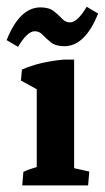

<svg xmlns="http://www.w3.org/2000/svg" viewBox="-44 -562 317 582"><path d="M23.4 0 26.9 -41Q43 -48.8 67.4 -55.7V-291.5L19.5 -317.9L22.5 -351.1Q76.7 -375 149.4 -381.3H180.7V-52.2L226.6 -42L223.1 0ZM10.7 -419.9 -23.9 -440.4Q15.6 -539.6 78.6 -539.6Q104.5 -539.6 118.9 -528.3Q133.3 -517.1 143.8 -505.6Q154.3 -494.1 168 -494.1Q190.9 -494.1 218.8 -541.5L253.4 -521Q213.9 -421.9 150.9 -421.9Q125.5 -421.9 110.8 -433.3Q96.2 -444.8 85.7 -456.1Q75.2 -467.3 61.5 -467.3Q38.6 -467.3 10.7 -419.9Z"/></svg>

Font: Markazi Text
Style: Bold
Weight: 700
Designer: Borna Izadpanah (Arabic designer), Fiona Ross (Arabic design director) and Florian Runge (Latin designer)
Foundry: Borna Izadpanah and Florian Runge
Version: Version 1.001; ttfautohint (v1.8.3)